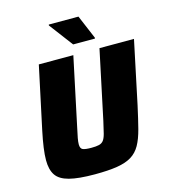

<svg xmlns="http://www.w3.org/2000/svg" viewBox="-129 -997 977 1107"><g transform="rotate(-15 359.5 -443.5)"><path d="M300 8Q202 8 147 -6.5Q92 -21 70 -54Q48 -87 48 -143Q48 -175 54 -218Q60 -261 71 -313L151 -688H357L270 -277Q262 -242 258 -219.5Q254 -197 254 -183Q254 -158 268.5 -151.5Q283 -145 320 -145Q348 -145 365 -149Q382 -153 392 -165.5Q402 -178 409 -204.5Q416 -231 426 -277L513 -688H719L640 -313Q623 -235 608.5 -179Q594 -123 573.5 -86.5Q553 -50 519.5 -29.5Q486 -9 433 -0.5Q380 8 300 8ZM372 -748 265 -890 266 -895H443L503 -753L502 -748Z"/></g></svg>

Font: Saira ExtraBold
Style: Italic
Weight: 800
Italic angle: -12°
Designer: Hector Gatti with collaboration of the Omnibus-Type team
Foundry: Omnibus-Type
Version: Version 1.100; ttfautohint (v1.8.3)